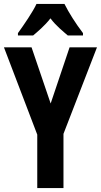

<svg xmlns="http://www.w3.org/2000/svg" viewBox="-20 -954 512 974"><path d="M307 -934H165C148 -896 100 -826 71 -786V-774H148C168 -791 207 -823 236 -861C263 -824 301 -794 324 -774H401V-786C363 -836 329 -890 307 -934ZM237 -429 140 -714H0L169 -271V0H302V-275L472 -714H333Z"/></svg>

Font: Noto Sans Kannada ExtraCondensed
Style: Bold
Weight: 700
Width: 2
Designer: Jelle Bosma - Monotype Design Team
Foundry: Monotype Imaging Inc.
Version: Version 2.005